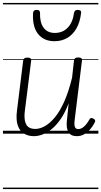

<svg xmlns="http://www.w3.org/2000/svg" viewBox="-20 -905 686 1300"><path d="M210 17Q172 17 143 0Q114 -17 100.5 -55.5Q87 -94 95 -156L137 -495Q139 -506 145.5 -510.5Q152 -515 165 -515Q180 -515 186.5 -510Q193 -505 191 -494L149 -160Q143 -118 148.5 -89Q154 -60 171 -46Q188 -32 219 -32Q250 -32 284 -51Q318 -70 352 -111Q386 -152 415.5 -218.5Q445 -285 468 -379L481 -496Q483 -507 489.5 -511.5Q496 -516 509 -516Q524 -516 530.5 -511Q537 -506 535 -495L486 -96Q483 -75 484 -60.5Q485 -46 491.5 -38.5Q498 -31 510 -31Q524 -31 537 -39Q550 -47 562.5 -62Q575 -77 586 -97Q590 -105 597 -106Q604 -107 613 -101Q622 -97 624 -90.5Q626 -84 622 -77Q610 -52 591.5 -30.5Q573 -9 550 4Q527 17 501 17Q480 17 465.5 10Q451 3 443 -11Q435 -25 432.5 -44.5Q430 -64 433 -90L445 -206Q421 -143 391.5 -100Q362 -57 330.5 -31.5Q299 -6 268 5.5Q237 17 210 17ZM349 -626Q276 -626 237 -676Q198 -726 204 -818Q205 -827 210.5 -832.5Q216 -838 228 -838Q241 -838 246 -832.5Q251 -827 251 -818Q249 -753 275 -717.5Q301 -682 351 -682Q405 -682 439 -718Q473 -754 481 -817Q484 -828 489 -833Q494 -838 506 -838Q519 -838 525 -832.5Q531 -827 529 -817Q522 -756 498 -713.5Q474 -671 436 -648.5Q398 -626 349 -626ZM0 365H646V375H0ZM0 -20H646V0H0ZM0 -505H646V-500H0ZM0 -885H646V-875H0Z"/></svg>

Font: Playwrite GB S Guides
Style: Italic
Weight: 400
Italic angle: -7.01216°
Designer: Veronika Burian, José Scaglione
Foundry: TypeTogether
Version: Version 1.002